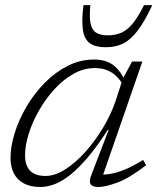

<svg xmlns="http://www.w3.org/2000/svg" viewBox="-20 -736 628 766"><path d="M344.5 -38 413.5 -218H410Q368.5 -153.5 331.8 -110Q295 -66.5 262.2 -40Q229.5 -13.5 199.5 -1.8Q169.5 10 141 10Q102 10 75.2 -4.2Q48.5 -18.5 35.2 -44.5Q22 -70.5 22 -106Q22 -151.5 38.5 -204.8Q55 -258 85.2 -309.8Q115.5 -361.5 157.2 -404.2Q199 -447 249.2 -472.8Q299.5 -498.5 356 -498.5Q405 -498.5 435 -473.8Q465 -449 481 -406.5L474.5 -390Q455.5 -427.5 426.5 -446Q397.5 -464.5 359 -464.5Q314 -464.5 272.5 -441Q231 -417.5 196 -378.8Q161 -340 134.8 -293.8Q108.5 -247.5 94.2 -201.2Q80 -155 80 -117Q80 -75 100.5 -54.5Q121 -34 161.5 -34Q198.5 -34 239.8 -60Q281 -86 320 -129.5Q359 -173 390.8 -225.8Q422.5 -278.5 441 -332.5L470 -422L507 -490.5H548L384.5 -19L371 -40Q391 -38 417 -41.8Q443 -45.5 476.2 -58.8Q509.5 -72 551 -98L563 -77Q495 -24.5 447.2 -7.2Q399.5 10 373 10Q348 10 341.2 -1.5Q334.5 -13 344.5 -38ZM410.5 -595Q441 -595 464.8 -605.8Q488.5 -616.5 510 -642.8Q531.5 -669 554.5 -715.5H587.5Q557 -650 529 -613.5Q501 -577 471 -562.2Q441 -547.5 402.5 -547.5Q361.5 -547.5 339.2 -563Q317 -578.5 311 -615.2Q305 -652 313 -715.5H340.5Q336 -669 341.2 -642.8Q346.5 -616.5 363.5 -605.8Q380.5 -595 410.5 -595Z"/></svg>

Font: Newsreader 9pt Light
Style: Italic
Weight: 300
Italic angle: -17°
Designer: Hugues Gentile
Foundry: Production Type
Version: Version 1.003